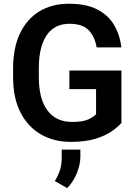

<svg xmlns="http://www.w3.org/2000/svg" viewBox="-20 -741 722 1016"><path d="M622.6 -367.7V-90.8Q606.4 -71.3 573.2 -47.6Q540 -23.9 486.3 -7.1Q432.6 9.8 354.5 9.8Q264.2 9.8 195.3 -30.5Q126.5 -70.8 87.9 -147Q49.3 -223.1 49.3 -332V-378.9Q49.3 -487.3 85.7 -564Q122.1 -640.6 188.5 -680.9Q254.9 -721.2 344.7 -721.2Q434.6 -721.2 493.2 -691.7Q551.8 -662.1 583 -609.9Q614.3 -557.6 622.1 -490.2H491.2Q482.4 -545.4 450 -580.3Q417.5 -615.2 347.7 -615.2Q268.1 -615.2 226.8 -554.2Q185.5 -493.2 185.5 -379.9V-332Q185.5 -217.3 231.2 -156.5Q276.9 -95.7 361.3 -95.7Q418.9 -95.7 447.5 -109.4Q476.1 -123 488.3 -136.2V-269.5H347.2V-367.7ZM405.3 50.8V86.9Q405.3 130.9 385.7 177.5Q366.2 224.1 335 254.4L270 216.8Q287.1 189.9 296.9 160.6Q306.6 131.3 306.6 92.3V50.8Z"/></svg>

Font: Vazirmatn UI SemiBold
Style: Regular
Weight: 600
Designer: Saber Rastikerdar
Foundry: Saber Rastikerdar
Version: Version 33.003